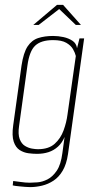

<svg xmlns="http://www.w3.org/2000/svg" viewBox="-20 -649 384 785"><path d="M103 116Q94 116 82.5 115Q71 114 60.5 113Q50 112 42.5 111Q35 110 32 109L34 91Q45 92 64.5 95Q84 98 102 98Q114 98 133.5 96.5Q153 95 174 84.5Q195 74 212 49Q229 24 235 -23L244 -89Q234 -65 217 -49.5Q200 -34 178.5 -27Q157 -20 131 -20Q115 -20 96 -22.5Q77 -25 60.5 -35.5Q44 -46 36 -70Q28 -94 34 -137L68 -381Q76 -434 93 -459.5Q110 -485 136.5 -493.5Q163 -502 197 -502Q218 -502 239 -497.5Q260 -493 276 -482.5Q292 -472 295 -452L305 -492H324L258 -19Q252 22 236.5 48.5Q221 75 199 89.5Q177 104 152 110Q127 116 103 116ZM135 -39Q179 -39 203.5 -61Q228 -83 240 -116Q252 -149 256 -181L290 -420Q287 -433 278.5 -448Q270 -463 251 -474Q232 -485 197 -485Q148 -485 124 -462.5Q100 -440 92 -380L58 -134Q53 -100 60.5 -80.5Q68 -61 82 -52.5Q96 -44 110.5 -41.5Q125 -39 135 -39ZM116 -547 213 -629H238L311 -547H290L222 -612L138 -547Z"/></svg>

Font: Alumni Sans Thin
Style: Italic
Weight: 100
Italic angle: -8°
Designer: Robert E. Leuschke
Foundry: Robert E. Leuschke
Version: Version 1.016